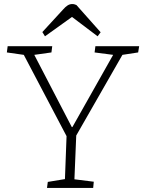

<svg xmlns="http://www.w3.org/2000/svg" viewBox="-20 -932 710 952"><path d="M336 -302H339L541 -660L449 -672L453 -703H670L665 -672L587 -660L358 -260L349 -43L445 -31L442 0H213L217 -30L302 -44L310 -257L98 -660L14 -672L18 -703H239L235 -672L150 -660ZM479 -772 464 -752 337 -848 203 -752 190 -773 292 -884Q304 -898 315 -905Q326 -912 338 -912Q344 -912 349.5 -910.5Q355 -909 359 -907Z"/></svg>

Font: Literata 18pt ExtraLight
Style: Italic
Weight: 250
Italic angle: -2°
Designer: Latin by Veronika Burian and Jose Scaglione. Greek by Irene Vlachou. Cyrillic by Vera Evstafieva
Foundry: TypeTogether
Version: Version 3.103;gftools[0.9.29]